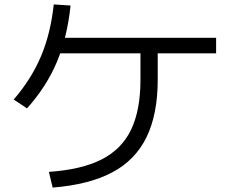

<svg xmlns="http://www.w3.org/2000/svg" viewBox="-20 -811 1040 868"><path d="M201 -34Q348 -44 439 -90Q530 -136 572.5 -224.5Q615 -313 615 -450V-607H693V-450Q693 -295 642.5 -191Q592 -87 487 -31.5Q382 24 218 37ZM42 -361Q122 -454 165.5 -557Q209 -660 223 -791L299 -786Q284 -642 237 -530.5Q190 -419 102 -321ZM221 -570V-640H957V-570Z"/></svg>

Font: M PLUS 1 Code
Style: Regular
Weight: 400
Designer: Coji Morishita
Foundry: UNDERFOREST DESIGN
Version: Version 1.005